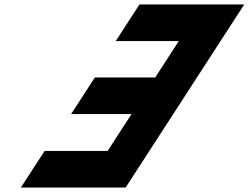

<svg xmlns="http://www.w3.org/2000/svg" viewBox="-20 -845 1120 865"><path d="M608.4 -825H1080.4L546 0H74L180.9 -165H464.9L572.4 -331H300.4L407.3 -496H679.3L785.5 -660H501.5Z"/></svg>

Font: Hussar
Style: BdWodka
Weight: 700
Foundry: Cannot Into Space Fonts
Version: Version 2.00